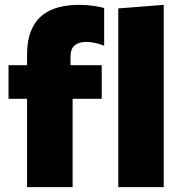

<svg xmlns="http://www.w3.org/2000/svg" viewBox="-20 -768 740 788"><path d="M91 0V-362.5H15V-500.5H91V-541Q91 -603.5 108.5 -644Q126 -684.5 156 -707.2Q186 -730 224 -739Q262 -748 303 -748Q337 -748 365 -743.8Q393 -739.5 407.5 -735V-580.5Q389 -587.5 370 -591.8Q351 -596 334 -596Q303.5 -596 286.5 -581.8Q269.5 -567.5 269.5 -536V-500.5H397.5V-362.5H278V0ZM465.5 0V-733.5L652 -748V0Z"/></svg>

Font: Commissioner ExtraBold
Style: Regular
Weight: 800
Designer: Kostas Bartsokas
Foundry: Kostas Bartsokas
Version: Version 1.000; ttfautohint (v1.8.3)